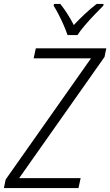

<svg xmlns="http://www.w3.org/2000/svg" viewBox="-41 -961 563 981"><path d="M-21 0 -12 -44 424 -663H131L142 -714H502L493 -670L57 -51H371L360 0ZM304 -782Q297 -803 285 -831Q273 -859 259 -886Q245 -913 233 -932L235 -941H267Q284 -920 302.5 -891.5Q321 -863 336 -833Q363 -862 393.5 -890.5Q424 -919 453 -941H488L487 -932Q469 -914 443 -887Q417 -860 393 -832Q369 -804 355 -782Z"/></svg>

Font: Noto Sans SemiCondensed Light
Style: Italic
Weight: 300
Width: 4
Italic angle: -12°
Designer: Monotype Design Team
Foundry: Monotype Imaging Inc.
Version: Version 2.013; ttfautohint (v1.8.4.7-5d5b)